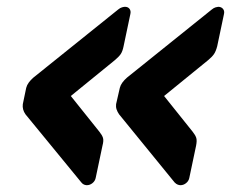

<svg xmlns="http://www.w3.org/2000/svg" viewBox="-20 -611 679 564"><path d="M510 -67Q507 -67 502.5 -68.5Q498 -70 493 -75L330 -275Q325 -282 322.5 -289.5Q320 -297 321 -305L332 -353Q334 -361 339.5 -368.5Q345 -376 353 -383L602 -583Q608 -588 613.5 -589.5Q619 -591 621 -591Q630 -591 635 -585Q640 -579 638 -570L618 -475Q614 -460 608.5 -452Q603 -444 591 -434L462 -329L546 -224Q554 -214 556.5 -206Q559 -198 556 -183L536 -88Q534 -79 526.5 -73Q519 -67 510 -67ZM235 -67Q232 -67 227.5 -68.5Q223 -70 219 -75L55 -275Q50 -282 48 -289.5Q46 -297 47 -305L57 -353Q59 -361 64.5 -368.5Q70 -376 78 -383L327 -583Q333 -588 338.5 -589.5Q344 -591 347 -591Q356 -591 360.5 -585Q365 -579 363 -570L343 -475Q340 -460 334.5 -452Q329 -444 317 -434L188 -329L272 -224Q280 -214 282.5 -206Q285 -198 281 -183L261 -88Q259 -79 251.5 -73Q244 -67 235 -67Z"/></svg>

Font: Rubik
Style: Bold Italic
Weight: 700
Italic angle: -12°
Designer: Hubert and Fischer
Foundry: Hubert and Fischer
Version: Version 2.300;gftools[0.9.30]